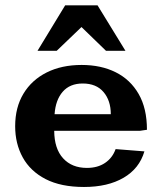

<svg xmlns="http://www.w3.org/2000/svg" viewBox="-20 -708 629 742"><path d="M304.7 14.6Q215.3 14.6 156.2 -15.9Q97.2 -46.4 67.9 -99.6Q38.6 -152.8 38.6 -220.2Q38.6 -293 70.6 -345.9Q102.5 -398.9 160.4 -428Q218.3 -457 295.4 -457Q370.6 -457 427.2 -428.7Q483.9 -400.4 515.9 -344.7Q547.9 -289.1 547.9 -206.5L521.5 -202.6H189.5Q189.9 -133.3 223.9 -96.2Q257.8 -59.1 315.9 -59.1Q357.4 -59.1 386 -78.4Q414.6 -97.7 426.8 -131.8L538.1 -123Q518.6 -56.6 457.5 -21Q396.5 14.6 304.7 14.6ZM190.9 -266.6H408.2Q408.2 -319.3 380.1 -352.3Q352.1 -385.3 299.8 -385.3Q250 -385.3 222.4 -353.5Q194.8 -321.8 190.9 -266.6ZM125 -511.7 231.9 -687.5H356.9L464.8 -511.7H389.6L294.9 -603.5L199.2 -511.7Z"/></svg>

Font: Kameron
Style: Regular
Weight: 400
Designer: Vernon Adams
Foundry: Vernon Adams
Version: Version 1.100